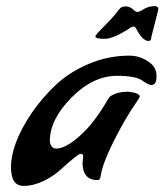

<svg xmlns="http://www.w3.org/2000/svg" viewBox="-20 -567 538 628"><path d="M498 -536 475 -446Q475 -433 466 -433Q446 -433 425 -474Q422 -480 417 -480Q412 -480 406 -476Q352 -440 322 -440Q292 -440 292 -448Q292 -451 302 -462Q348 -508 359.5 -523.5Q371 -539 376 -542.5Q381 -546 393.5 -546Q406 -546 420 -532Q425 -528 430.5 -528Q436 -528 451 -537.5Q466 -547 488 -547Q498 -546 498 -536ZM252 -56Q252 -64 243.5 -64Q235 -64 178 -12Q157 8 123.5 24.5Q90 41 57 41Q16 41 16 -20Q16 -96 82 -195Q116 -245 160.5 -287.5Q205 -330 269 -357.5Q333 -385 403 -385Q440 -385 470 -362Q492 -346 492 -317.5Q492 -289 475 -289Q466 -289 444.5 -304Q423 -319 363 -319Q284 -319 213.5 -247.5Q143 -176 143 -106Q143 -97 148.5 -89Q154 -81 164 -81Q194 -81 241 -122.5Q288 -164 333 -242L337 -248Q341 -254 357.5 -260.5Q374 -267 400 -267Q437 -263 437 -251Q437 -250 435 -246L406 -202Q378 -158 346.5 -94Q315 -30 309 10Q308 22 299 22Q250 22 250 -35Z"/></svg>

Font: Condiment
Style: Regular
Weight: 400
Designer: Angel Koziupa, Alejandro Paul
Foundry: Angel Koziupa, Alejandro Paul
Version: Version 1.001